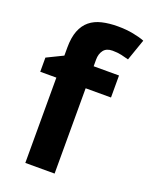

<svg xmlns="http://www.w3.org/2000/svg" viewBox="-143 -841 719 918"><g transform="rotate(20 216.0 -382.5)"><path d="M20 -506 102 -546V-586Q102 -638 115.5 -672.5Q129 -707 154 -727.5Q179 -748 215 -756.5Q251 -765 295 -765Q338 -765 374 -758Q410 -751 432 -742L394 -633Q377 -638 356.5 -642.5Q336 -647 311 -647Q280 -647 265.5 -628Q251 -609 251 -580V-546H380V-434H251V0H102V-434H20Z"/></g></svg>

Font: BC Sans
Style: Bold
Weight: 700
Designer: Monotype Design Team
Province of B.C.
Foundry: Monotype Imaging Inc.
Version: Version 2.000;GOOG;noto-source:20170915:90ef993387c0